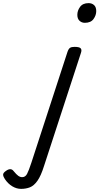

<svg xmlns="http://www.w3.org/2000/svg" viewBox="-267 -815 636 1229"><path d="M-132 394Q-161 394 -188.5 377.5Q-216 361 -236 331Q-246 316 -247 304Q-248 292 -229 279Q-214 268 -201.5 268Q-189 268 -180 280Q-162 302 -150 310.5Q-138 319 -125 319Q-105 319 -94 298.5Q-83 278 -66 226L165 -483Q172 -503 181.5 -509Q191 -515 210 -515Q241 -515 249.5 -505.5Q258 -496 251 -476L15 247Q-5 311 -27.5 342.5Q-50 374 -75.5 384Q-101 394 -132 394ZM276 -669Q256 -669 242 -682Q228 -695 228 -720Q228 -747 245.5 -771Q263 -795 300 -795Q321 -795 335 -782.5Q349 -770 349 -744Q349 -717 331.5 -693Q314 -669 276 -669Z"/></svg>

Font: Playwrite DK Uloopet
Style: Regular
Weight: 400
Designer: Veronika Burian, José Scaglione
Foundry: TypeTogether
Version: Version 1.002